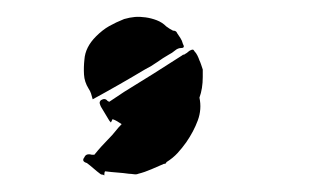

<svg xmlns="http://www.w3.org/2000/svg" viewBox="-20 -171 373 232"><path d="M92 -51Q91 -55 90 -58Q89 -61 87 -64Q82 -72 81.5 -81Q81 -90 82 -99Q83 -114 96 -127Q104 -135 112 -139.5Q120 -144 130 -148Q137 -150 143 -150.5Q149 -151 156 -150Q163 -149 169.5 -146.5Q176 -144 181 -139Q185 -136 189 -134Q193 -134 194 -131Q196 -128 198 -125Q200 -122 201 -118Q204 -113 199 -113Q195 -113 191.5 -110Q188 -107 184 -105Q177 -101 170 -96Q163 -91 155 -87Q125 -69 92 -51ZM85 26Q78 24 82 19Q84 14 91 16H94Q98 11 102.5 6Q107 1 111 -3Q116 -8 119.5 -12.5Q123 -17 127 -21Q124 -23 121.5 -24.5Q119 -26 116 -27Q116 -27 114 -23Q112 -25 111 -27L102 -42Q101 -44 100.5 -46Q100 -48 102 -50Q107 -53 110 -49L112 -48L130 -60Q148 -71 165.5 -82Q183 -93 200 -104Q201 -105 202 -105Q203 -105 204 -106Q206 -107 207.5 -108.5Q209 -110 212 -111Q212 -111 213 -111Q214 -111 215 -109Q217 -107 218.5 -104Q220 -101 221 -98Q222 -96 223 -93Q224 -90 225 -87V-78Q225 -64 221 -53Q224 -39 219 -25.5Q214 -12 205 1Q200 8 194.5 14Q189 20 181 25Q181 27 178 27Q171 30 163 33.5Q155 37 147 39Q145 40 141.5 39.5Q138 39 136 39Q129 38 122 37.5Q115 37 107 36Q106 37 106 41Q105 40 103.5 40Q102 40 101 39Q97 36 93 32.5Q89 29 85 26Z"/></svg>

Font: Palette Mosaic
Style: Regular
Weight: 400
Designer: Shibuyafont
Version: Version 1.001